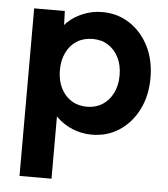

<svg xmlns="http://www.w3.org/2000/svg" viewBox="-54 -587 747 855"><g transform="rotate(5 320.0 -159.5)"><path d="M65 220V-529H202L206 -410L180 -419Q187 -451 214.5 -478Q242 -505 283 -522Q324 -539 369 -539Q438 -539 492 -503.5Q546 -468 577 -406.5Q608 -345 608 -265Q608 -186 577 -124Q546 -62 492 -26.5Q438 9 369 9Q323 9 281.5 -8.5Q240 -26 211.5 -55Q183 -84 175 -117L208 -131V220ZM470 -265Q470 -310 453 -344Q436 -378 406.5 -397Q377 -416 337 -416Q297 -416 267 -397.5Q237 -379 220 -344.5Q203 -310 203 -265Q203 -220 220 -185.5Q237 -151 267 -132Q297 -113 337 -113Q376 -113 406 -132Q436 -151 453 -185.5Q470 -220 470 -265Z"/></g></svg>

Font: Our Lexend SemiBold
Style: Regular
Weight: 600
Designer: Bonnie Shaver-Troup, Thomas Jockin
Foundry: Lexend
Version: Version 1.007